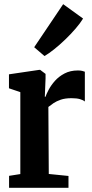

<svg xmlns="http://www.w3.org/2000/svg" viewBox="-20 -901 442 921"><path d="M23.5 0V-57.5L77.5 -66V-459L23 -477.5V-544.5L169 -566H172.5L198.5 -546.5V-524L195 -436.5H198Q202.5 -449.5 213.5 -470.5Q224.5 -491.5 243.2 -512.8Q262 -534 289.5 -548.5Q317 -563 353.5 -563Q365.5 -563 374 -561Q382.5 -559 387 -557V-414Q379 -421 363.5 -425.5Q348 -430 323 -430Q292.5 -430 271.5 -422.8Q250.5 -415.5 236.5 -406Q222.5 -396.5 212 -388L214 -66.5L308.5 -57V0ZM193 -632.5 144 -674.5 283 -881 378.5 -812Q365.5 -790.5 342.8 -764Q320 -737.5 293 -711.5Q266 -685.5 240 -664.8Q214 -644 194 -632.5Z"/></svg>

Font: Merriweather 24pt SemiCondensed
Style: Bold
Weight: 700
Width: 4
Designer: Eben Sorkin
Foundry: Eben Sorkin
Version: Version 2.100